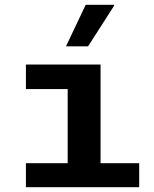

<svg xmlns="http://www.w3.org/2000/svg" viewBox="-20 -780 640 800"><path d="M262 0V-409H88V-511H399V0ZM88 0V-100H560V0ZM255 -587 337 -760H455L456 -757L347 -587Z"/></svg>

Font: Chivo Mono SemiBold
Style: Regular
Weight: 600
Monospace: yes
Designer: Hector Gatti
Foundry: Omnibus-Type
Version: Version 1.008